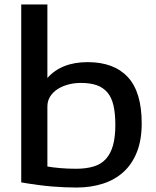

<svg xmlns="http://www.w3.org/2000/svg" viewBox="-20 -828 700 859"><path d="M322 11Q272 11 214.5 6.5Q157 2 75 -12V-808H192V-479Q255 -550 372 -550Q490 -550 552 -483Q614 -416 614 -276Q614 -203 593 -149Q572 -95 533.5 -59.5Q495 -24 441 -6.5Q387 11 322 11ZM320 -73Q365 -73 398.5 -83Q432 -93 453.5 -116.5Q475 -140 485.5 -177.5Q496 -215 496 -269Q496 -321 487.5 -357Q479 -393 460 -415Q441 -437 412 -447Q383 -457 342 -457Q311 -457 284 -449.5Q257 -442 236.5 -428.5Q216 -415 204 -395.5Q192 -376 192 -351V-83Q215 -79 248.5 -76Q282 -73 320 -73Z"/></svg>

Font: Encode Sans Wide
Style: Medium
Weight: 500
Designer: Pablo Impallari, Andres Torresi
Foundry: Pablo Impallari, Andres Torresi
Version: Version 1.000; ttfautohint (v1.00) -l 8 -r 50 -G 200 -x 14 -